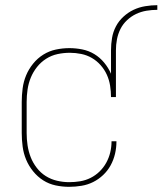

<svg xmlns="http://www.w3.org/2000/svg" viewBox="-20 -714 628 742"><path d="M247 8Q221 8 195 2.5Q169 -3 147 -17Q125 -31 108 -52Q91 -73 81 -97Q71 -121 67.5 -147.5Q64 -174 64 -200V-320Q64 -346 67.5 -372.5Q71 -399 81 -423Q91 -447 108 -468Q125 -489 147.5 -503Q170 -517 196 -522.5Q222 -528 248 -528Q273 -528 298 -523Q323 -518 344.5 -505Q366 -492 382.5 -472Q399 -452 409 -429V-520Q409 -544 413 -567.5Q417 -591 428 -612Q439 -633 457 -649.5Q475 -666 496 -676Q517 -686 541 -690Q565 -694 588 -694V-676Q567 -676 546 -672.5Q525 -669 506 -660Q487 -651 471 -636Q455 -621 445.5 -602Q436 -583 432 -562Q428 -541 428 -520V-339H409Q409 -361 405.5 -383Q402 -405 393 -425Q384 -445 369 -462Q354 -479 335 -490Q316 -501 294 -505.5Q272 -510 250 -510Q226 -510 202.5 -505Q179 -500 158.5 -487Q138 -474 123 -455Q108 -436 99 -414Q90 -392 86.5 -368Q83 -344 83 -320V-200Q83 -176 86.5 -152.5Q90 -129 98.5 -107Q107 -85 122 -65.5Q137 -46 157 -33.5Q177 -21 200.5 -15.5Q224 -10 247 -10Q269 -10 290 -13.5Q311 -17 330 -26.5Q349 -36 364.5 -51Q380 -66 390.5 -85Q401 -104 406 -125Q411 -146 411 -167Q411 -167 411 -167.5Q411 -168 411 -168H430Q430 -168 430 -167.5Q430 -167 430 -167Q430 -143 424.5 -119.5Q419 -96 407.5 -75Q396 -54 378.5 -37.5Q361 -21 340 -10.5Q319 0 295 4Q271 8 247 8Z"/></svg>

Font: Zed Mono Thin
Style: Regular
Weight: 100
Monospace: yes
Designer: Belleve Invis
Foundry: Belleve Invis
Version: Version 1.0.0; ttfautohint (v1.8.4)